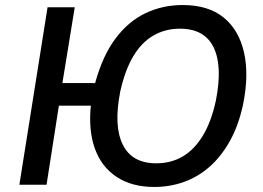

<svg xmlns="http://www.w3.org/2000/svg" viewBox="-20 -734 1044 763"><path d="M593 9Q504 9 443.5 -31Q383 -71 357 -143.5Q331 -216 341 -314H214L165 0H57L169 -705H277L228 -404H358Q388 -513 439 -581Q490 -649 558 -681.5Q626 -714 706 -714Q807 -714 868 -665Q929 -616 949.5 -526.5Q970 -437 946 -319Q928 -235 893.5 -173.5Q859 -112 813 -71.5Q767 -31 711 -11Q655 9 593 9ZM601 -85Q660 -85 706.5 -112.5Q753 -140 786.5 -195.5Q820 -251 838 -335Q865 -471 829 -545.5Q793 -620 695 -620Q637 -620 590 -593Q543 -566 510 -511Q477 -456 458 -371Q431 -235 467.5 -160Q504 -85 601 -85Z"/></svg>

Font: Nunito Sans 7pt SemiCondensed SemiBold
Style: Italic
Weight: 600
Width: 4
Italic angle: -9°
Designer: Vernon Adams
Foundry: Vernon Adams
Version: Version 3.101;gftools[0.9.27]